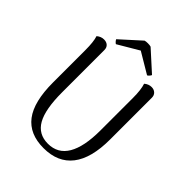

<svg xmlns="http://www.w3.org/2000/svg" viewBox="-244 -1002 1147 1147"><g transform="rotate(45 329.0 -429.0)"><path d="M573 -305Q573 -147 511 -67Q449 13 328 13Q209 13 150 -64.5Q91 -142 91 -305V-577Q91 -649 79 -684Q100 -702 125 -702Q146 -702 158.5 -690.5Q171 -679 171 -658V-302Q171 -158 209 -91Q247 -24 328 -24Q411 -24 452.5 -94.5Q494 -165 494 -302V-577Q494 -646 481 -684Q502 -702 527 -702Q547 -702 560 -690Q573 -678 573 -658ZM478 -754Q476 -749 470 -741.5Q464 -734 458 -732L327 -810L195 -732Q190 -734 183.5 -741.5Q177 -749 175 -754L301 -868Q310 -871 326 -871Q343 -871 352 -868Z"/></g></svg>

Font: Arima Madurai
Style: Regular
Weight: 400
Designer: Joana Correia and Natanael Gama
Foundry: NDISCOVER
Version: Version 1.020